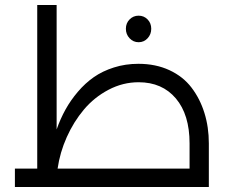

<svg xmlns="http://www.w3.org/2000/svg" viewBox="-20 -753 925 773"><path d="M537.1 -496.1Q606.9 -496.1 662.1 -470.5Q717.3 -444.8 751.2 -400.1Q785.2 -355.5 803 -298.3Q820.8 -241.2 820.8 -175.8V0H40V-74.2H129.9V-732.9H208V-231.9Q223.1 -274.9 243.7 -312Q264.2 -349.1 293.5 -383.5Q322.8 -418 357.7 -442.4Q392.6 -466.8 438.7 -481.4Q484.9 -496.1 537.1 -496.1ZM574.2 -598.9Q559.6 -583 538.1 -583Q516.6 -583 501.7 -598.9Q486.8 -614.7 486.8 -637.2Q486.8 -659.7 501.7 -674.8Q516.6 -689.9 538.1 -689.9Q559.6 -689.9 574.2 -674.8Q588.9 -659.7 588.9 -637.2Q588.9 -614.7 574.2 -598.9ZM211.9 -74.2H743.2V-175.8Q743.2 -291.5 688 -356.7Q632.8 -421.9 538.1 -421.9Q474.6 -421.9 417 -391.6Q359.4 -361.3 317.9 -312Q276.4 -262.7 248.8 -200.9Q221.2 -139.2 211.9 -74.2Z"/></svg>

Font: Montserrat-Arabic Light
Style: Regular
Weight: 300
Designer: Mohamed Gaber
Foundry: Kief Type Foundry
Version: Version 5.008;PS 005.008;hotconv 1.0.88;makeotf.lib2.5.64775